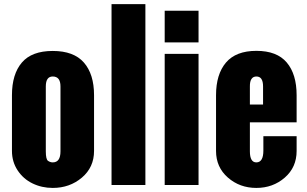

<svg xmlns="http://www.w3.org/2000/svg" viewBox="-20 -899 1491 933"><path d="M38.1 -165.5V-436.5Q38.1 -538.6 86.2 -595Q134.3 -651.4 236.3 -651.4Q338.4 -651.4 387.7 -595Q437 -538.6 437 -436.5V-165.5Q437 -85.9 377.9 -35.9Q318.8 14.2 236.3 14.2Q183.1 14.2 138.2 -7.6Q93.3 -29.3 65.7 -71Q38.1 -112.8 38.1 -165.5ZM273.9 -163.6V-479Q273.9 -527.3 236.3 -527.3Q202.6 -527.3 202.6 -479V-163.6Q202.6 -124.5 213.6 -117.2Q224.6 -109.9 236.3 -109.9Q273.9 -109.9 273.9 -163.6Z M522 0V-878.9H686.5V0Z M780.3 0V-637.2H944.8V0ZM780.3 -692.9V-846.7H944.8V-692.9Z M1029.8 -165.5V-436.5Q1029.8 -538.1 1078.1 -595Q1126.5 -651.9 1226.1 -651.9Q1325.7 -651.9 1373.5 -595.2Q1421.4 -538.6 1421.4 -436.5V-304.7H1194.3V-163.6Q1194.3 -109.9 1225.6 -109.9Q1259.8 -109.9 1259.8 -167.5V-237.3H1421.4V-165.5Q1421.4 -85.9 1363.8 -35.9Q1306.2 14.2 1225.6 14.2Q1145 14.2 1087.4 -36.1Q1029.8 -86.4 1029.8 -165.5ZM1194.3 -391.1H1258.3V-479Q1258.3 -527.3 1226.1 -527.3Q1193.8 -527.3 1194.3 -479Z"/></svg>

Font: Oswald-Bold
Style: Bold
Weight: 700
Designer: vernon adams
Foundry: vernon adams
Version: Version 2.002; ttfautohint (v0.92.18-e454-dirty) -l 8 -r 50 